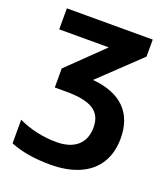

<svg xmlns="http://www.w3.org/2000/svg" viewBox="-143 -647 866 990"><g transform="rotate(20 290.5 -152.5)"><path d="M27.8 203.6V73.7Q74.2 96.2 128.7 108.2Q183.1 120.1 237.3 120.1Q311 120.1 351.6 84.7Q392.1 49.3 392.1 -16.1Q392.1 -82 345.7 -111.8Q299.3 -141.6 198.2 -141.6H133.8V-246.1L324.7 -431.2H52.7V-546.4H523.9V-453.1L305.7 -245.6Q423.8 -234.9 483.4 -175Q543 -115.2 543 -10.7Q543 68.8 507.8 125.2Q472.7 181.6 406 210.9Q339.4 240.2 246.1 240.2Q118.2 240.2 27.8 203.6Z"/></g></svg>

Font: Viking Open Sans
Style: Bold
Weight: 700
Foundry: Ascender Corporation
Version: Version 2.001